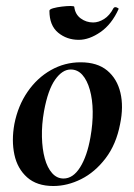

<svg xmlns="http://www.w3.org/2000/svg" viewBox="-20 -607 448 641"><path d="M158 14Q103 14 70.5 -15Q38 -44 28 -91Q18 -138 28 -193Q40 -254 72 -300.5Q104 -347 150 -373Q196 -399 249 -399Q305 -399 338 -371.5Q371 -344 382 -297.5Q393 -251 381 -193Q368 -125 332.5 -78.5Q297 -32 251 -9Q205 14 158 14ZM192 -11Q224 -11 247.5 -48.5Q271 -86 282 -149Q290 -194 289.5 -234.5Q289 -275 280 -307Q271 -339 255 -357Q239 -375 216 -375Q188 -375 164 -341Q140 -307 127 -236Q119 -191 120 -150Q121 -109 129.5 -78Q138 -47 154 -29Q170 -11 192 -11ZM243 -474Q203 -474 174 -498Q145 -522 145 -571Q145 -576 157.5 -579.5Q170 -583 186.5 -585Q203 -587 215.5 -587Q228 -587 228 -584Q231 -559 249.5 -545.5Q268 -532 291 -532Q309 -532 327.5 -543.5Q346 -555 359 -580Q363 -585 370 -582Q377 -579 376 -577Q353 -526 315.5 -500Q278 -474 243 -474Z"/></svg>

Font: Cormorant Light
Style: Bold Italic
Weight: 700
Italic angle: -10°
Version: Version 4.000